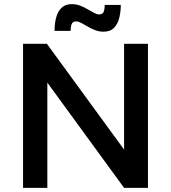

<svg xmlns="http://www.w3.org/2000/svg" viewBox="-20 -913 832 933"><path d="M92 -700H208L613 -145L583 -135V-700H699V0H583L179 -554L210 -564V0H92ZM567 -889Q567 -856 559.5 -826Q552 -796 534 -777.5Q516 -759 483 -759Q462 -759 442.5 -766.5Q423 -774 406 -784Q389 -794 375 -801.5Q361 -809 350 -809Q333 -809 328 -795.5Q323 -782 323 -763H245Q245 -797 252.5 -826.5Q260 -856 278.5 -874.5Q297 -893 329 -893Q350 -893 369.5 -885.5Q389 -878 406 -868Q423 -858 437 -850.5Q451 -843 462 -843Q479 -843 484 -856.5Q489 -870 489 -889Z"/></svg>

Font: Alexandria
Style: Regular
Weight: 400
Designer: Mohamed Gaber
Foundry: Kief Type Foundry
Version: Version 5.100